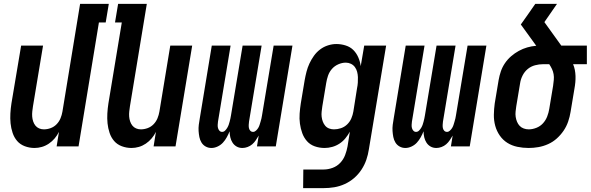

<svg xmlns="http://www.w3.org/2000/svg" viewBox="-20 -755 3046 990"><path d="M158 8Q132 8 108 -1Q84 -10 68.5 -28Q53 -46 45 -70Q37 -94 34.5 -119Q32 -144 33.5 -170Q35 -196 39 -222L89 -520H202L150 -207Q148 -194 146.5 -180.5Q145 -167 146 -154Q147 -141 151 -129Q155 -117 162.5 -107.5Q170 -98 181.5 -93Q193 -88 206 -88Q224 -88 241.5 -94.5Q259 -101 272 -114.5Q285 -128 292 -145Q299 -162 302 -180L393 -735H541L525 -639H490L385 0H272L284 -75Q275 -57 262 -41.5Q249 -26 232 -14.5Q215 -3 196 2.5Q177 8 158 8Z M658 8Q632 8 608 -1Q584 -10 568.5 -28Q553 -46 545 -70Q537 -94 534.5 -119Q532 -144 533.5 -170Q535 -196 539 -222L608 -639H573L589 -735H737L650 -207Q648 -194 646.5 -180.5Q645 -167 646 -154Q647 -141 651 -129Q655 -117 662.5 -107.5Q670 -98 681.5 -93Q693 -88 706 -88Q724 -88 741.5 -94.5Q759 -101 772 -114.5Q785 -128 792 -145Q799 -162 802 -180L858 -520H971L885 0H772L784 -75Q775 -57 762 -41.5Q749 -26 732 -14.5Q715 -3 696 2.5Q677 8 658 8Z M1070 8Q1054 8 1040.5 0.5Q1027 -7 1019 -20Q1011 -33 1008 -48.5Q1005 -64 1004 -79.5Q1003 -95 1005 -111.5Q1007 -128 1010 -144L1072 -520H1169L1104 -128Q1103 -120 1102.5 -111.5Q1102 -103 1104 -95Q1106 -87 1111.5 -81Q1117 -75 1125 -75Q1134 -75 1140.5 -81.5Q1147 -88 1151.5 -95.5Q1156 -103 1159 -111Q1162 -119 1164 -127.5Q1166 -136 1168 -144Q1170 -152 1171 -160L1231 -520H1329L1264 -128Q1263 -120 1262.5 -111.5Q1262 -103 1263.5 -95Q1265 -87 1270.5 -81Q1276 -75 1285 -75Q1293 -75 1300 -81.5Q1307 -88 1311.5 -95.5Q1316 -103 1318.5 -111Q1321 -119 1323.5 -127.5Q1326 -136 1328 -144Q1330 -152 1331 -160L1391 -520H1488L1402 0H1305L1314 -56Q1307 -44 1299 -32Q1291 -20 1280.5 -11Q1270 -2 1256.5 3Q1243 8 1230 8Q1213 8 1200 0.5Q1187 -7 1179 -19.5Q1171 -32 1167.5 -47Q1164 -62 1164 -78Q1158 -63 1149.5 -47.5Q1141 -32 1129.5 -19.5Q1118 -7 1102 0.5Q1086 8 1070 8Z M1543 215 1544 119H1649Q1672 119 1695 110.5Q1718 102 1734.5 84.5Q1751 67 1759.5 44.5Q1768 22 1772 0L1784 -76Q1774 -58 1761 -42Q1748 -26 1730.5 -14.5Q1713 -3 1693 2.5Q1673 8 1654 8Q1627 8 1603 -0.5Q1579 -9 1563 -27Q1547 -45 1538.5 -68.5Q1530 -92 1526.5 -117.5Q1523 -143 1525 -169.5Q1527 -196 1531 -222L1551 -342Q1555 -364 1560.5 -385.5Q1566 -407 1575.5 -427.5Q1585 -448 1598.5 -467Q1612 -486 1630.5 -500Q1649 -514 1671 -521Q1693 -528 1714 -528Q1739 -528 1762.5 -520.5Q1786 -513 1802 -497Q1818 -481 1827.5 -459Q1837 -437 1840 -414L1858 -520H1971L1882 15Q1878 42 1869 68.5Q1860 95 1844 119.5Q1828 144 1806 163Q1784 182 1757.5 194Q1731 206 1703.5 210.5Q1676 215 1649 215ZM1702 -88Q1720 -88 1738 -94Q1756 -100 1770 -113.5Q1784 -127 1791.5 -144.5Q1799 -162 1802 -180L1821 -300Q1824 -314 1825 -328.5Q1826 -343 1825.5 -357Q1825 -371 1821.5 -384.5Q1818 -398 1810 -409Q1802 -420 1789.5 -426Q1777 -432 1763 -432Q1744 -432 1724.5 -423.5Q1705 -415 1691.5 -399.5Q1678 -384 1671.5 -365Q1665 -346 1662 -327L1642 -207Q1640 -193 1638.5 -179.5Q1637 -166 1638.5 -153Q1640 -140 1644.5 -128Q1649 -116 1657 -106.5Q1665 -97 1677 -92.5Q1689 -88 1702 -88Z M2070 8Q2054 8 2040.5 0.5Q2027 -7 2019 -20Q2011 -33 2008 -48.5Q2005 -64 2004 -79.5Q2003 -95 2005 -111.5Q2007 -128 2010 -144L2072 -520H2169L2104 -128Q2103 -120 2102.5 -111.5Q2102 -103 2104 -95Q2106 -87 2111.5 -81Q2117 -75 2125 -75Q2134 -75 2140.5 -81.5Q2147 -88 2151.5 -95.5Q2156 -103 2159 -111Q2162 -119 2164 -127.5Q2166 -136 2168 -144Q2170 -152 2171 -160L2231 -520H2329L2264 -128Q2263 -120 2262.5 -111.5Q2262 -103 2263.5 -95Q2265 -87 2270.5 -81Q2276 -75 2285 -75Q2293 -75 2300 -81.5Q2307 -88 2311.5 -95.5Q2316 -103 2318.5 -111Q2321 -119 2323.5 -127.5Q2326 -136 2328 -144Q2330 -152 2331 -160L2391 -520H2488L2402 0H2305L2314 -56Q2307 -44 2299 -32Q2291 -20 2280.5 -11Q2270 -2 2256.5 3Q2243 8 2230 8Q2213 8 2200 0.5Q2187 -7 2179 -19.5Q2171 -32 2167.5 -47Q2164 -62 2164 -78Q2158 -63 2149.5 -47.5Q2141 -32 2129.5 -19.5Q2118 -7 2102 0.5Q2086 8 2070 8Z M2706 8Q2676 8 2647.5 2Q2619 -4 2596 -18.5Q2573 -33 2557 -56Q2541 -79 2533.5 -106.5Q2526 -134 2526.5 -163.5Q2527 -193 2531 -222L2551 -342Q2555 -365 2562.5 -387Q2570 -409 2583.5 -429Q2597 -449 2615.5 -465Q2634 -481 2655 -492.5Q2676 -504 2698.5 -510.5Q2721 -517 2745 -519L2666 -628H2665Q2684 -654 2702.5 -681Q2721 -708 2740 -735H2852L2787 -641L2874 -520H3006V-424H2935Q2941 -410 2944 -394.5Q2947 -379 2947.5 -363Q2948 -347 2946.5 -330.5Q2945 -314 2942 -298L2922 -178Q2918 -153 2909.5 -128Q2901 -103 2886 -81Q2871 -59 2851 -41Q2831 -23 2806.5 -12Q2782 -1 2756.5 3.5Q2731 8 2706 8ZM2706 -88Q2726 -88 2746 -96Q2766 -104 2780 -119.5Q2794 -135 2801.5 -154.5Q2809 -174 2812 -193L2832 -313Q2834 -328 2835.5 -343Q2837 -358 2834.5 -372.5Q2832 -387 2826 -399.5Q2820 -412 2812 -424H2780Q2760 -424 2739 -418.5Q2718 -413 2701.5 -399.5Q2685 -386 2675 -366.5Q2665 -347 2662 -327L2642 -207Q2640 -193 2638.5 -179.5Q2637 -166 2639 -152.5Q2641 -139 2646 -127Q2651 -115 2659.5 -106Q2668 -97 2680.5 -92.5Q2693 -88 2706 -88Z"/></svg>

Font: Iosevka Term Curly
Style: Bold Italic
Weight: 700
Italic angle: -9°
Designer: Belleve Invis
Foundry: Belleve Invis
Version: Version 32.3.0